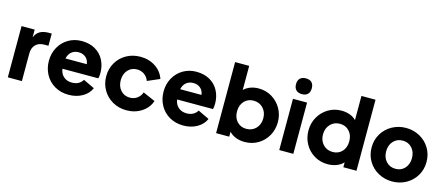

<svg xmlns="http://www.w3.org/2000/svg" viewBox="-51 -1374 4578 1976"><g transform="rotate(15 2238.0 -386.0)"><path d="M55 -546H195V-464Q215 -512 252 -532Q289 -552 343 -552H375V-422H328Q272 -422 238.5 -388Q205 -354 205 -294V0H55Z M419 -274Q419 -354 455 -419Q491 -484 554 -521Q617 -558 694 -558Q778 -558 839 -523Q900 -488 932 -426.5Q964 -365 964 -289Q964 -252 957 -231H575Q582 -179 616.5 -148.5Q651 -118 706 -118Q745 -118 774 -134Q803 -150 819 -178L939 -121Q914 -61 850.5 -24.5Q787 12 704 12Q620 12 555 -26Q490 -64 454.5 -129.5Q419 -195 419 -274ZM805 -341Q800 -385 770 -411.5Q740 -438 694 -438Q649 -438 618.5 -413Q588 -388 578 -341Z M1030 -274Q1030 -354 1068 -419Q1106 -484 1172.5 -521Q1239 -558 1320 -558Q1412 -558 1481.5 -512Q1551 -466 1576 -390L1446 -334Q1432 -375 1398 -399Q1364 -423 1320 -423Q1261 -423 1223 -381Q1185 -339 1185 -273Q1185 -207 1223 -165Q1261 -123 1320 -123Q1365 -123 1398.5 -147Q1432 -171 1446 -212L1576 -155Q1552 -81 1482 -34.5Q1412 12 1320 12Q1239 12 1172.5 -25.5Q1106 -63 1068 -128.5Q1030 -194 1030 -274Z M1641 -274Q1641 -354 1677 -419Q1713 -484 1776 -521Q1839 -558 1916 -558Q2000 -558 2061 -523Q2122 -488 2154 -426.5Q2186 -365 2186 -289Q2186 -252 2179 -231H1797Q1804 -179 1838.5 -148.5Q1873 -118 1928 -118Q1967 -118 1996 -134Q2025 -150 2041 -178L2161 -121Q2136 -61 2072.5 -24.5Q2009 12 1926 12Q1842 12 1777 -26Q1712 -64 1676.5 -129.5Q1641 -195 1641 -274ZM2027 -341Q2022 -385 1992 -411.5Q1962 -438 1916 -438Q1871 -438 1840.5 -413Q1810 -388 1800 -341Z M2414 -52V0H2274V-757H2424V-500Q2452 -528 2492.5 -543Q2533 -558 2581 -558Q2658 -558 2721.5 -520Q2785 -482 2822 -417Q2859 -352 2859 -273Q2859 -194 2822.5 -129Q2786 -64 2722.5 -26Q2659 12 2580 12Q2529 12 2486 -4.5Q2443 -21 2414 -52ZM2562 -123Q2624 -123 2664 -165Q2704 -207 2704 -273Q2704 -338 2664 -380.5Q2624 -423 2562 -423Q2501 -423 2462.5 -381Q2424 -339 2424 -273Q2424 -206 2462.5 -164.5Q2501 -123 2562 -123Z M2947 -546H3097V0H2947ZM3022 -784Q3063 -784 3084.5 -762.5Q3106 -741 3106 -700Q3106 -659 3084.5 -637.5Q3063 -616 3022 -616Q2982 -616 2960 -638Q2938 -660 2938 -700Q2938 -741 2960 -762.5Q2982 -784 3022 -784Z M3185 -273Q3185 -352 3222 -417Q3259 -482 3322.5 -520Q3386 -558 3463 -558Q3511 -558 3551.5 -543Q3592 -528 3620 -500V-757H3770V0H3630V-52Q3601 -21 3558 -4.5Q3515 12 3464 12Q3385 12 3321.5 -26Q3258 -64 3221.5 -129Q3185 -194 3185 -273ZM3482 -123Q3543 -123 3581.5 -164.5Q3620 -206 3620 -273Q3620 -339 3581.5 -381Q3543 -423 3482 -423Q3420 -423 3380 -380.5Q3340 -338 3340 -273Q3340 -207 3380 -165Q3420 -123 3482 -123Z M3858 -273Q3858 -354 3897 -419Q3936 -484 4003.5 -521Q4071 -558 4151 -558Q4231 -558 4298 -521Q4365 -484 4404 -419Q4443 -354 4443 -273Q4443 -192 4404 -127Q4365 -62 4298 -25Q4231 12 4151 12Q4071 12 4003.5 -25Q3936 -62 3897 -127Q3858 -192 3858 -273ZM4151 -123Q4212 -123 4250 -165Q4288 -207 4288 -273Q4288 -339 4249.5 -381Q4211 -423 4151 -423Q4090 -423 4051.5 -381Q4013 -339 4013 -273Q4013 -207 4051.5 -165Q4090 -123 4151 -123Z"/></g></svg>

Font: Eudoxus Sans ExtraBold
Style: Regular
Weight: 800
Designer: Stijn de Vries
Foundry: tokotype
Version: Version 2.005